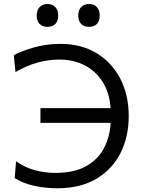

<svg xmlns="http://www.w3.org/2000/svg" viewBox="-20 -950 727 980"><path d="M271.5 11Q212 11 154.8 -1.5Q97.5 -14 55 -41L62 -127Q108.5 -94 159.5 -80.8Q210.5 -67.5 263.5 -67.5Q357 -67.5 417.8 -100.8Q478.5 -134 509.5 -191.8Q540.5 -249.5 545 -323H186.5V-398H544.5Q539 -476 504.2 -531.5Q469.5 -587 412.2 -616.5Q355 -646 282 -646Q229.5 -646 173.2 -631Q117 -616 59 -582L50.5 -668.5Q88 -689 152 -707.5Q216 -726 288.5 -726Q394 -726 472.2 -679Q550.5 -632 593.8 -548.8Q637 -465.5 637 -357.5Q637 -251.5 594.8 -168.2Q552.5 -85 471.2 -37Q390 11 271.5 11ZM434 -813Q409.5 -813 394.5 -827.5Q379.5 -842 379.5 -871Q379.5 -899 394.5 -914.2Q409.5 -929.5 435 -929.5Q460 -929.5 474.5 -913.8Q489 -898 489 -871Q489 -842 474.2 -827.5Q459.5 -813 434 -813ZM222 -813Q197.5 -813 182.5 -827.5Q167.5 -842 167.5 -871Q167.5 -899 182.5 -914.2Q197.5 -929.5 223 -929.5Q247.5 -929.5 262.2 -913.8Q277 -898 277 -871Q277 -842 262.2 -827.5Q247.5 -813 222 -813Z"/></svg>

Font: Heraclito
Style: Regular
Weight: 400
Designer: Kostas Bartsokas (font) & Cristiano Sobral (main changes)
Foundry: Kostas Bartsokas (font) & Cristiano Sobral (main changes)
Version: Version 1.00;July 8, 2020;FontCreator 13.0.0.2655 64-bit